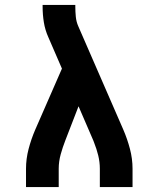

<svg xmlns="http://www.w3.org/2000/svg" viewBox="-20 -755 640 775"><path d="M85 0V-74Q85 -114 95.5 -154Q106 -194 122 -231L230 -478L175 -605Q162 -634 157 -665Q152 -696 152 -728V-735H284V-728Q284 -708 286 -687.5Q288 -667 296 -649L478 -231Q494 -194 504.5 -154Q515 -114 515 -74V0H383V-74Q383 -101 376.5 -127.5Q370 -154 360 -179Q359 -181 358.5 -183Q358 -185 357 -187L297 -326L244 -189Q233 -161 225 -132Q217 -103 217 -74V0Z"/></svg>

Font: Iosevka Curly Slab XBdEx
Style: Regular
Weight: 800
Width: 7
Monospace: yes
Designer: Belleve Invis
Foundry: Belleve Invis
Version: Version 11.0.0; ttfautohint (v1.8.3)